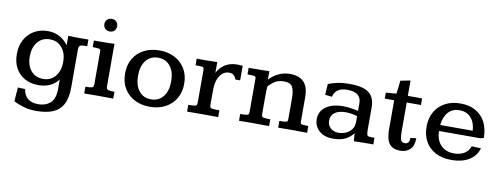

<svg xmlns="http://www.w3.org/2000/svg" viewBox="-67 -998 4083 1566"><g transform="rotate(10 1975.0 -214.5)"><path d="M274.9 208.5Q221.2 208.5 175 195.8Q128.9 183.1 86.9 161.6L95.7 45.4Q99.6 46.4 114.3 46.9Q128.9 47.4 142.3 47.6Q155.8 47.9 155.8 47.9Q163.6 101.1 195.8 126.2Q228 151.4 282.2 151.4Q342.3 151.4 381.1 117.2Q419.9 83 420.4 2.4Q420.4 1.5 420.4 -10.3Q420.4 -22 420.4 -37.4Q420.4 -52.7 420.4 -64.7Q420.4 -76.7 420.4 -77.1Q392.6 -40 350.3 -21Q308.1 -2 256.8 -2Q191.4 -2 142.3 -29.1Q93.3 -56.2 66.4 -105.5Q39.6 -154.8 39.6 -221.7Q39.6 -289.6 67.4 -340.8Q95.2 -392.1 144.5 -420.9Q193.8 -449.7 258.8 -449.7Q314.5 -449.7 356.4 -426Q398.4 -402.3 427.2 -362.8V-440.9Q451.7 -439.9 476.1 -439.2Q500.5 -438.5 525.4 -438.5Q546.9 -438.5 562.7 -438.7Q578.6 -439 594.2 -439V-383.8Q586.4 -383.8 580.3 -383.8Q574.2 -383.8 568.8 -383.3Q537.6 -382.3 530.8 -373.5Q523.9 -364.7 523.9 -341.8V-31.2Q523.9 60.5 494.4 112.8Q464.8 165 409.4 186.8Q354 208.5 274.9 208.5ZM285.2 -58.6Q348.1 -58.6 385.7 -104Q423.3 -149.4 423.3 -224.6Q423.3 -296.9 385.5 -341.6Q347.7 -386.2 284.2 -386.2Q222.2 -386.2 184.6 -340.8Q147 -295.4 147 -220.7Q147 -146.5 184.3 -102.5Q221.7 -58.6 285.2 -58.6Z M636.7 0V-56.2Q669.4 -56.2 683.6 -58.8Q697.8 -61.5 701.4 -69.1Q705.1 -76.7 705.1 -92.3V-362.8Q705.1 -378.9 689.9 -381.3Q674.8 -383.8 639.2 -384.3Q639.2 -398.4 639.2 -411.9Q639.2 -425.3 639.2 -439Q659.2 -439 678.2 -439Q697.3 -439 714.8 -439.5Q738.8 -439.5 762 -439.9Q785.2 -440.4 809.6 -441.4V-90.8Q809.6 -66.4 824.2 -61.3Q838.9 -56.2 877.4 -56.2V0Q863.3 0 842.5 -0.2Q821.8 -0.5 799.8 -0.5Q777.8 -0.5 760.7 -0.7Q743.7 -1 736.8 -1Q706.5 -1 683.6 -0.5Q660.6 0 636.7 0ZM753.9 -534.2Q730 -534.2 715.1 -549.1Q700.2 -564 700.2 -586.4Q700.2 -609.4 715.1 -623.8Q730 -638.2 753.4 -638.2Q777.3 -638.2 791.7 -623.8Q806.2 -609.4 806.2 -585.9Q806.2 -563.5 791.7 -548.8Q777.3 -534.2 753.9 -534.2Z M1181.2 14.2Q1110.4 14.2 1055.2 -14.2Q1000 -42.5 968.3 -94.7Q936.5 -147 936.5 -219.2Q936.5 -291 968 -343.5Q999.5 -396 1054.9 -424.3Q1110.4 -452.6 1181.2 -452.6Q1251.5 -452.6 1306.6 -424.6Q1361.8 -396.5 1394 -344.2Q1426.3 -292 1426.3 -219.2Q1426.3 -147.9 1394.5 -95.5Q1362.8 -43 1307.6 -14.4Q1252.4 14.2 1181.2 14.2ZM1180.7 -47.4Q1244.1 -47.4 1281.2 -94Q1318.4 -140.6 1318.4 -220.2Q1318.4 -299.8 1281.5 -345.9Q1244.6 -392.1 1181.2 -392.1Q1117.7 -392.1 1080.8 -345.9Q1043.9 -299.8 1043.9 -219.7Q1043.9 -140.1 1080.6 -93.8Q1117.2 -47.4 1180.7 -47.4Z M1488.8 0V-56.2Q1525.4 -56.2 1540.3 -58.6Q1555.2 -61 1558.3 -68.6Q1561.5 -76.2 1561.5 -91.3V-359.9Q1561.5 -378.4 1547.6 -381.3Q1533.7 -384.3 1491.2 -384.3V-439Q1499.5 -439 1516.8 -439Q1534.2 -439 1548.8 -438.7Q1563.5 -438.5 1563.5 -438.5Q1586.9 -438.5 1611.3 -439.5Q1635.7 -440.4 1661.1 -440.9V-350.6Q1684.1 -397.5 1725.8 -423.3Q1767.6 -449.2 1825.7 -449.2Q1847.2 -449.2 1870.6 -446.3V-326.2Q1861.3 -326.2 1851.1 -326.2Q1840.8 -326.2 1832 -325.7Q1823.7 -348.1 1810.1 -360.4Q1796.4 -372.6 1772.5 -372.6Q1728 -372.6 1699.2 -333.3Q1670.4 -293.9 1668 -231Q1667.5 -229.5 1667.2 -215.3Q1667 -201.2 1666.7 -180.7Q1666.5 -160.2 1666.5 -139.4Q1666.5 -118.7 1666.5 -103.3Q1666.5 -87.9 1666.5 -85Q1666.5 -62.5 1683.8 -59.3Q1701.2 -56.2 1746.6 -56.2V0Q1713.4 0 1681.2 -0.5Q1648.9 -1 1604 -1Q1566.9 -1 1541.7 -0.5Q1516.6 0 1488.8 0Z M1918.9 0Q1918.9 -3.4 1918.9 -11Q1918.9 -18.6 1918.7 -27.8Q1918.5 -37.1 1918.5 -44.9Q1918.5 -52.7 1918.5 -56.2Q1952.1 -56.2 1967.5 -58.1Q1982.9 -60.1 1987.1 -66.7Q1991.2 -73.2 1991.2 -85.9V-365.2Q1991.2 -379.4 1976.3 -381.8Q1961.4 -384.3 1921.4 -384.3Q1921.4 -388.7 1921.4 -400.1Q1921.4 -411.6 1921.4 -423.3Q1921.4 -435.1 1921.4 -439Q1939.5 -439 1956.1 -439Q1972.7 -439 1988.3 -439.5Q2015.1 -439.5 2040.8 -439.9Q2066.4 -440.4 2092.3 -441.4V-371.1Q2123.5 -405.8 2167.2 -427Q2210.9 -448.2 2262.7 -448.7Q2337.9 -448.7 2377.4 -408.9Q2417 -369.1 2417 -282.2V-79.1Q2417 -61 2432.1 -58.8Q2447.3 -56.6 2482.9 -56.2V0Q2457 0 2431.9 -0.2Q2406.7 -0.5 2370.1 -1Q2334 -1 2303.7 -0.5Q2273.4 0 2243.2 0V-56.2Q2277.8 -56.2 2292.2 -58.1Q2306.6 -60.1 2309.6 -66.2Q2312.5 -72.3 2312.5 -83.5V-256.3Q2312.5 -318.4 2295.4 -349.1Q2278.3 -379.9 2226.1 -379.9Q2177.2 -379.9 2146.2 -358.6Q2115.2 -337.4 2098.6 -315.9Q2096.7 -298.3 2095.9 -280Q2095.2 -261.7 2095.2 -241.2V-83.5Q2095.2 -63 2112.1 -59.6Q2128.9 -56.2 2168 -56.2V0Q2139.2 0 2111.6 -0.2Q2084 -0.5 2043.9 -1Q2006.3 -1 1976.8 -0.5Q1947.3 0 1918.9 0Z M2699.7 10.7Q2625 10.7 2582.8 -27.8Q2540.5 -66.4 2540.5 -124Q2540.5 -187.5 2592.3 -225.8Q2644 -264.2 2735.8 -264.2Q2766.6 -264.2 2798.3 -259.8Q2830.1 -255.4 2860.8 -247.6V-314.5Q2860.8 -356 2832.5 -379.2Q2804.2 -402.3 2745.6 -402.3Q2649.4 -402.3 2630.9 -324.7L2574.2 -330.6L2579.6 -420.4Q2605 -432.1 2650.1 -442.4Q2695.3 -452.6 2756.8 -452.6Q2868.2 -452.6 2916.7 -415Q2965.3 -377.4 2965.3 -293.9V-117.2Q2965.3 -85.9 2968.5 -73Q2971.7 -60.1 2981 -57.6Q2990.2 -55.2 3008.8 -55.2H3031.2V0Q3024.4 -0.5 3012.5 -0.5Q3000.5 -0.5 2988 -0.2Q2975.6 0 2967.8 0Q2940.9 0.5 2917.7 0.7Q2894.5 1 2870.1 2L2865.2 -64Q2838.4 -27.8 2798.3 -8.5Q2758.3 10.7 2699.7 10.7ZM2734.9 -44.4Q2766.6 -44.4 2795.4 -57.1Q2824.2 -69.8 2842.5 -94.7Q2860.8 -119.6 2860.8 -156.2V-204.6Q2834.5 -212.4 2810.3 -216.1Q2786.1 -219.7 2762.7 -219.7Q2706.5 -219.7 2674.3 -195.8Q2642.1 -171.9 2642.1 -129.4Q2642.1 -90.8 2668.2 -67.6Q2694.3 -44.4 2734.9 -44.4Z M3257.3 12.2Q3210 12.2 3183.6 -6.6Q3157.2 -25.4 3146.7 -60.5Q3136.2 -95.7 3136.2 -143.1V-384.3H3058.1V-434.1Q3071.3 -434.6 3091.8 -436.3Q3112.3 -438 3128.7 -439.5Q3145 -440.9 3145 -440.9Q3145.5 -444.8 3147.5 -461.2Q3149.4 -477.5 3151.9 -497.3Q3154.3 -517.1 3156 -532.5Q3157.7 -547.9 3157.7 -550.3L3239.7 -566.4V-439H3357.9V-384.3H3240.2V-154.8Q3240.2 -107.9 3246.1 -81.3Q3252 -54.7 3284.2 -54.7Q3299.3 -54.7 3309.6 -66.4Q3319.8 -78.1 3319.8 -105L3367.7 -110.4Q3367.7 -47.4 3336.4 -17.6Q3305.2 12.2 3257.3 12.2Z M3680.2 14.2Q3601.1 14.2 3546.1 -15.4Q3491.2 -44.9 3462.4 -97.2Q3433.6 -149.4 3433.6 -218.3Q3433.6 -289.6 3463.6 -342Q3493.7 -394.5 3547.6 -423.6Q3601.6 -452.6 3673.8 -452.6Q3745.6 -452.6 3798.3 -424.1Q3851.1 -395.5 3880.1 -341.1Q3909.2 -286.6 3909.7 -208.5L3881.3 -201.2H3540Q3541 -126 3582 -84Q3623 -42 3691.4 -42Q3738.8 -42 3773.7 -62Q3808.6 -82 3824.7 -124.5L3901.4 -121.6Q3881.8 -55.2 3823.5 -20.5Q3765.1 14.2 3680.2 14.2ZM3541 -251H3810.1Q3806.2 -318.4 3771.2 -357.7Q3736.3 -397 3675.8 -397Q3617.7 -397 3582.8 -357.7Q3547.9 -318.4 3541 -251Z"/></g></svg>

Font: Kameron Medium
Style: Regular
Weight: 500
Designer: Vernon Adams
Foundry: Vernon Adams
Version: Version 1.100